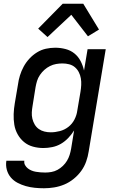

<svg xmlns="http://www.w3.org/2000/svg" viewBox="-20 -783 640 1026"><path d="M215 223Q190 223 165.5 220.5Q141 218 118 211.5Q95 205 74 194Q53 183 38 165.5Q23 148 16.5 124.5Q10 101 14 76H110Q108 89 114 99.5Q120 110 129 117Q138 124 149 128.5Q160 133 172 135Q184 137 196.5 138Q209 139 222 139Q238 139 255 136Q272 133 287.5 124.5Q303 116 316 103.5Q329 91 338 76Q347 61 352 45Q357 29 360 12L376 -86Q363 -65 345 -46Q327 -27 305.5 -14.5Q284 -2 259.5 3Q235 8 212 8Q183 8 156 0.5Q129 -7 108.5 -24Q88 -41 74.5 -65Q61 -89 56.5 -116.5Q52 -144 53 -173Q54 -202 59 -231L76 -331Q79 -355 86.5 -379.5Q94 -404 106.5 -427Q119 -450 137 -469.5Q155 -489 177.5 -503Q200 -517 225 -522.5Q250 -528 275 -528Q303 -528 330 -521Q357 -514 377.5 -497.5Q398 -481 410.5 -457Q423 -433 429 -406L448 -520H545L454 26Q450 53 440.5 80Q431 107 414 130.5Q397 154 373.5 173Q350 192 323.5 203Q297 214 269.5 218.5Q242 223 215 223ZM251 -76Q275 -76 300 -82.5Q325 -89 345.5 -105Q366 -121 378 -144.5Q390 -168 393 -192L410 -292Q413 -310 414 -328.5Q415 -347 412 -364.5Q409 -382 401 -397.5Q393 -413 380 -424Q367 -435 349.5 -439.5Q332 -444 314 -444Q297 -444 280 -441Q263 -438 247 -430Q231 -422 217.5 -410Q204 -398 193.5 -382.5Q183 -367 178 -350.5Q173 -334 170 -317L154 -217Q151 -200 150 -182.5Q149 -165 153 -148.5Q157 -132 165.5 -117.5Q174 -103 187.5 -93.5Q201 -84 217.5 -80Q234 -76 251 -76ZM234 -585 184 -630 315 -763H425L509 -625L450 -589L361 -704Z"/></svg>

Font: Iosevka Medium Extended
Style: Italic
Weight: 500
Width: 7
Italic angle: -9°
Monospace: yes
Designer: Belleve Invis
Foundry: Belleve Invis
Version: Version 32.5.0; ttfautohint (v1.8.4)